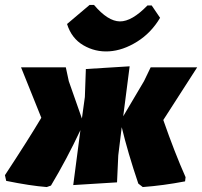

<svg xmlns="http://www.w3.org/2000/svg" viewBox="-43 -744 817 776"><path d="M570 -722 604 -672Q568 -611 511 -575.5Q454 -540 398 -536.5Q342 -533 294 -561Q246 -589 228 -647L319 -724H337Q393 -658 441.5 -657.5Q490 -657 553 -722ZM146 12Q80 7 -18 -13L-23 -36Q71 -179 124 -268L42 -472H223L235 -416L288 -265L300 -352L304 -465L481 -476L455 -274L539 -416L566 -472H754L617 -259Q663 -127 707 -28L705 -11Q616 6 534 12L516 -2Q474 -126 449 -230L435 -116L430 -7L253 4L282 -218Q227 -101 163 6Z"/></svg>

Font: Alegreya Sans Black
Style: Italic
Weight: 900
Italic angle: -7°
Designer: Juan Pablo del Peral
Foundry: Huerta Tipografica
Version: Version 2.007